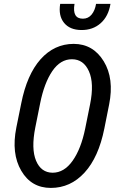

<svg xmlns="http://www.w3.org/2000/svg" viewBox="-20 -944 586 975"><path d="M345.7 -643.1Q287.1 -643.6 245.6 -583Q204.6 -522.5 184.1 -420.4L159.2 -296.4Q137.7 -188.5 163.1 -127.9Q188.5 -67.4 247.1 -66.9Q305.7 -66.9 348.6 -127.4Q391.6 -188 412.6 -291L437.5 -414.6Q459 -521 431.6 -582Q404.3 -643.1 345.7 -643.1ZM87.9 -77.1Q36.6 -164.6 63 -296.4L87.9 -419.4Q116.7 -564.9 186 -643.1Q255.9 -721.2 354.5 -721.2Q453.1 -720.7 506.8 -632.8Q560.5 -544.9 534.2 -413.6L509.8 -291Q480.5 -145 409.2 -67.4Q337.9 10.3 238.3 10.3Q138.7 10.3 87.9 -77.1ZM285.6 -924.3H358.4Q345.7 -849.1 400.9 -849.1Q428.2 -849.1 445.3 -870.1Q462.4 -891.1 467.8 -924.3H541Q530.8 -861.3 491.2 -826.2Q451.7 -791 393.1 -791.5Q334.5 -792 305.2 -828.1Q275.9 -864.3 285.6 -924.3Z"/></svg>

Font: RobotoCondensed-Italic
Style: Italic
Weight: 400
Designer: Google
Version: Version 1.200311; 2013